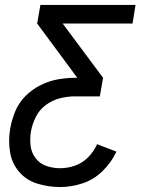

<svg xmlns="http://www.w3.org/2000/svg" viewBox="-20 -550 616 775"><path d="M223 205Q268 205 313.5 190Q359 175 394.5 140Q430 105 450 62L372 32Q359 61 336 84.5Q313 108 283 118.5Q253 129 223 129Q194 129 167.5 120Q141 111 124 89Q107 67 103.5 38.5Q100 10 105 -19Q110 -49 124.5 -78Q139 -107 165.5 -126.5Q192 -146 222.5 -153.5Q253 -161 283 -161H383L396 -236L233 -455H515L527 -530H143L130 -455L292 -236H283Q248 -236 212.5 -229.5Q177 -223 143 -206Q109 -189 82 -161.5Q55 -134 41 -99.5Q27 -65 21 -30Q13 17 20.5 63.5Q28 110 57.5 144Q87 178 131.5 191.5Q176 205 223 205Z"/></svg>

Font: Iosevka Sparkle
Style: Italic
Weight: 400
Italic angle: -9°
Designer: Belleve Invis
Foundry: Belleve Invis
Version: Version 4.5.0; ttfautohint (v1.8.3)